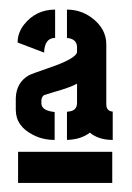

<svg xmlns="http://www.w3.org/2000/svg" viewBox="-20 -708 282 410"><path d="M18.6 -317.4V-383.8H219.7V-317.4ZM13.7 -473.6Q13.7 -438.5 50.8 -419.9Q71.3 -409.2 96.7 -409.2V-468.8Q69.3 -471.7 68.4 -486.3V-494.1Q69.3 -502 74.2 -504.9Q77.1 -505.9 92.8 -510.7Q130.9 -521.5 144.5 -529.3V-488.3Q144.5 -470.7 125 -469.7Q124 -469.7 123 -468.8V-409.2Q153.3 -410.2 171.9 -424.8Q190.4 -409.2 220.7 -409.2V-469.7Q207 -470.7 207 -485.4V-613.3Q207 -647.5 174.8 -670.9Q151.4 -687.5 123 -687.5V-627Q143.6 -625 144.5 -608.4V-597.7Q144.5 -583 80.1 -561.5Q48.8 -550.8 41 -546.9Q14.6 -531.2 13.7 -498ZM17.6 -617.2 74.2 -595.7Q75.2 -627 97.7 -627V-687.5Q56.6 -687.5 31.2 -655.3Q17.6 -637.7 17.6 -617.2Z"/></svg>

Font: Post No Bills Jaffna ExtraBold
Style: Regular
Weight: 800
Designer: Kosala Senevirathne, Siva Puranthara, Lasantha Premarathna, Tharique Azeez
Foundry: Mooniak
Version: Version 1.220 ; ttfautohint (v1.6)